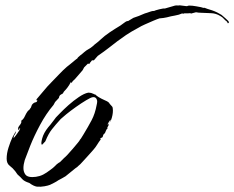

<svg xmlns="http://www.w3.org/2000/svg" viewBox="-20 -632 880 721"><path d="M119 69Q106 67 90 55Q71 49 63.5 40.5Q56 32 50 27Q46 24 43.5 20Q41 16 38 12Q28 -1 16.5 -9.5Q5 -18 5 -36Q5 -56 12 -78Q19 -100 27 -117Q29 -121 33.5 -128.5Q38 -136 39 -138H40Q39 -131 35 -126Q31 -121 31 -113Q35 -117 45 -131Q55 -145 56 -149Q55 -148 55 -150H53Q52 -148 52 -146Q52 -144 50 -143Q48 -147 48 -149Q48 -155 53 -160.5Q58 -166 60 -172V-179Q68 -184 73 -195Q78 -206 83 -213Q86 -217 88.5 -218.5Q91 -220 93 -224Q97 -228 98 -233.5Q99 -239 104 -243Q108 -247 114 -248Q120 -249 120 -256L117 -255V-259Q133 -277 145 -292Q157 -307 173 -323Q187 -337 201.5 -352.5Q216 -368 231 -381Q234 -383 243 -390.5Q252 -398 260.5 -405Q269 -412 270 -412Q272 -417 282 -424.5Q292 -432 296 -436Q304 -443 312.5 -447.5Q321 -452 329 -459Q335 -465 342.5 -470.5Q350 -476 356 -482Q373 -498 392.5 -511Q412 -524 432 -536Q437 -539 446.5 -546.5Q456 -554 461 -553L481 -565L501 -572Q509 -575 516.5 -578.5Q524 -582 532 -584Q539 -586 545 -588.5Q551 -591 559 -591Q562 -593 578 -597Q594 -601 599 -600L637 -611Q642 -612 646.5 -611.5Q651 -611 655 -612L679 -609H683Q685 -611 692 -611Q702 -611 716 -608.5Q730 -606 735 -605L745 -602V-603Q748 -603 751.5 -601.5Q755 -600 758 -599Q768 -596 777 -593Q786 -590 796 -585L812 -576Q816 -572 827.5 -562.5Q839 -553 840 -548L836 -544L832 -551Q825 -556 820 -562Q815 -568 807 -572Q791 -582 772.5 -582.5Q754 -583 736 -584Q731 -584 726 -584.5Q721 -585 716 -586L697 -581L694 -583Q693 -582 686 -582Q680 -582 674 -582Q668 -582 669 -580Q665 -580 665 -582Q652 -576 636.5 -573.5Q621 -571 607 -567Q594 -564 579 -563Q572 -561 555.5 -554Q539 -547 523.5 -540Q508 -533 502 -529Q472 -513 453.5 -500.5Q435 -488 420.5 -477Q406 -466 389.5 -453Q373 -440 347 -422L333 -406Q332 -405 329.5 -405.5Q327 -406 325 -405L317 -395L316 -392L310 -393L296 -379L290 -368Q284 -361 277.5 -353.5Q271 -346 264 -338Q261 -334 256.5 -330.5Q252 -327 250 -322V-321H249Q248 -322 246.5 -323Q245 -324 245 -322Q236 -304 220 -288L216 -281Q213 -279 209 -277Q205 -275 203 -271L201 -264L187 -249L181 -238Q153 -205 130.5 -163Q108 -121 93.5 -84.5Q79 -48 73 -31Q68 -14 68 -1Q68 13 75 23Q82 33 101 33Q115 33 128.5 29Q142 25 155 16Q163 10 171 4.5Q179 -1 186 -8Q188 -10 190 -12Q192 -14 193 -15Q196 -17 199 -19.5Q202 -22 205 -23L221 -39Q224 -41 233.5 -51Q243 -61 253.5 -73.5Q264 -86 272 -95.5Q280 -105 280 -107Q284 -111 287.5 -117.5Q291 -124 294 -128Q311 -156 324 -180.5Q337 -205 343 -238Q344 -242 344.5 -245.5Q345 -249 345 -253Q342 -269 328 -267Q321 -266 303.5 -255.5Q286 -245 265.5 -230.5Q245 -216 229 -203Q213 -190 208 -185Q188 -163 175 -146.5Q162 -130 151 -103Q150 -102 149.5 -100.5Q149 -99 148 -99Q146 -97 142.5 -93Q139 -89 137 -88V-89Q133 -92 138.5 -112.5Q144 -133 161 -154Q162 -155 169 -163.5Q176 -172 182.5 -181Q189 -190 190 -191Q193 -194 206 -207.5Q219 -221 237.5 -237.5Q256 -254 276 -267.5Q296 -281 311 -284H314Q322 -284 330 -280Q338 -276 340 -276Q341 -273 351 -267Q361 -261 372.5 -256Q384 -251 386 -249Q388 -248 389.5 -246Q391 -244 392 -242Q398 -235 401 -232Q404 -229 404 -217Q404 -200 397 -181Q396 -180 394 -176Q392 -172 392 -170Q392 -174 393.5 -176.5Q395 -179 395 -183Q393 -181 388.5 -173.5Q384 -166 384 -164Q385 -165 385 -164.5Q385 -164 385 -164H386Q386 -167 387 -168Q388 -167 388 -165V-164Q388 -161 386 -158.5Q384 -156 383 -153L384 -150Q380 -147 378 -141.5Q376 -136 374 -132Q373 -131 371 -129.5Q369 -128 368 -126Q367 -124 366.5 -121Q366 -118 364 -116Q363 -115 359.5 -114Q356 -113 357 -110H358V-108Q351 -99 345 -89Q339 -79 331 -70L324 -62L306 -42Q298 -34 290 -24.5Q282 -15 272 -7Q271 -5 268 -3.5Q265 -2 263 0L226 30Q220 34 213 37.5Q206 41 199 45Q192 50 184 54Q176 58 168 62Q161 65 147 67.5Q133 70 119 69Z"/></svg>

Font: Cherish
Style: Regular
Weight: 400
Designer: Robert E. Leuschke
Foundry: Robert E. Leuschke
Version: Version 1.005